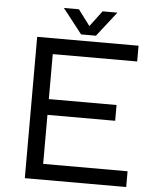

<svg xmlns="http://www.w3.org/2000/svg" viewBox="-60 -968 817 1019"><g transform="rotate(5 348.0 -459.0)"><path d="M420.9 -786.1H341.8L238.8 -918H318.8L381.8 -834L444.8 -918H523.9ZM650.9 0H110.8V-752.9H650.9V-668.9H201.2V-429.2H562V-345.2H201.2V-84H650.9Z"/></g></svg>

Font: Standard
Style: Regular
Weight: 400
Designer: Bryce Wilner
Version: Version 2.000;PS 2.0;hotconv 16.6.51;makeotf.lib2.5.65220 DE